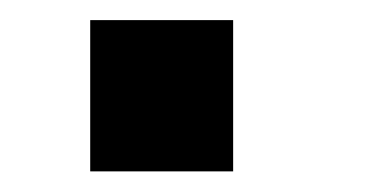

<svg xmlns="http://www.w3.org/2000/svg" viewBox="-20 -428 373 189"><path d="M209.5 -408.2V-259.3H68.8V-408.2Z"/></svg>

Font: Arimo
Style: Bold
Weight: 700
Designer: Steve Matteson
Foundry: Monotype Imaging Inc.
Version: Version 1.33